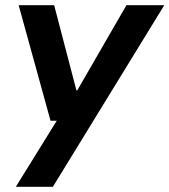

<svg xmlns="http://www.w3.org/2000/svg" viewBox="-20 -516 654 741"><path d="M41 205 199 -50H175L52 -496H189L275 -167H278L468 -496H614L184 205Z"/></svg>

Font: DM Sans 36pt
Style: Bold Italic
Weight: 700
Italic angle: -10°
Designer: Colophon Foundry, Jonny Pinhorn
Foundry: Colophon Foundry
Version: Version 4.004;gftools[0.9.30]